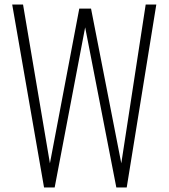

<svg xmlns="http://www.w3.org/2000/svg" viewBox="-20 -830 746 850"><path d="M175 0 34 -810H82L201 -107L331 -792H383L517 -107L625 -810H672L541 0H495L357 -709L222 0Z"/></svg>

Font: Oswald ExtraLight
Style: Regular
Weight: 250
Designer: Vernon Adams
Foundry: Vernon Adams
Version: Version 4.103;gftools[0.9.33.dev8+g029e19f]